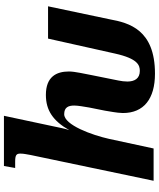

<svg xmlns="http://www.w3.org/2000/svg" viewBox="64 -864 807 975"><g transform="rotate(-90 467.5 -376.5)"><path d="M857 -223 923 -536H759L683 -196C657 -79 623 -70 595 -70C556 -70 541 -97 541 -133C541 -147 543 -164 546 -178L573 -312C580 -351 592 -399 592 -430C592 -494 565 -547 473 -547C395 -547 341 -511 294 -428C302 -449 307 -480 312 -502L367 -760H112L102 -703H134C169 -703 175 -696 175 -676C175 -659 171 -644 168 -625L37 0H201L250 -227C269 -312 320 -454 375 -454C410 -454 419 -433 419 -403C419 -383 413 -352 409 -327L393 -247C389 -219 382 -191 381 -156C381 -49 454 7 581 7C804 7 839 -124 857 -223Z"/></g></svg>

Font: Noto Serif SemiCondensed Extra
Style: Italic
Weight: 800
Width: 4
Italic angle: -12°
Designer: Monotype Design Team
Foundry: Monotype Imaging Inc.
Version: Version 1.901